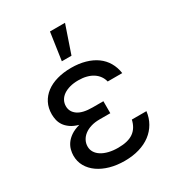

<svg xmlns="http://www.w3.org/2000/svg" viewBox="-187 -884 917 1005"><g transform="rotate(-30 272.0 -381.5)"><path d="M329.5 -244.3H264.2Q235.4 -244.3 212.4 -237.2Q189.3 -230.1 172.9 -217.5Q156.6 -204.9 147.9 -188Q139.2 -171.2 139.2 -152Q139.2 -132.8 149 -117.2Q158.7 -101.6 176.5 -90.4Q194.2 -79.2 219.5 -73Q244.7 -66.8 275.6 -66.8Q335.2 -66.8 367.5 -89.5Q399.9 -112.2 410.5 -159.1H498.6Q494 -120.7 476 -89.5Q458.1 -58.2 428.8 -36Q399.5 -13.8 359.7 -2Q320 9.9 271.3 9.9Q223.7 9.9 183.4 -1.4Q143.1 -12.8 113.6 -33.6Q84.2 -54.3 67.6 -83.3Q51.1 -112.2 51.1 -147.7Q51.1 -164.4 55.8 -182.7Q60.4 -201 72.3 -218Q84.2 -235.1 105.1 -249.5Q126.1 -263.8 158.4 -272.7Q128.2 -281.2 109.2 -294.7Q90.2 -308.2 79.5 -324.2Q68.9 -340.2 65 -357.8Q61.1 -375.4 61.1 -392Q61.1 -430 76.2 -459.7Q91.3 -489.3 118.8 -510.1Q146.3 -530.9 184.8 -541.7Q223.4 -552.6 269.9 -552.6Q316.4 -552.6 354.6 -541.7Q392.8 -530.9 420.8 -510.7Q448.9 -490.4 466.1 -461.1Q483.3 -431.8 488.6 -394.9H400.6Q396.3 -413.4 385.5 -428.6Q374.6 -443.9 358.1 -454.7Q341.6 -465.6 319.4 -471.4Q297.2 -477.3 269.9 -477.3Q241.8 -477.3 218.9 -471.1Q196 -464.8 179.9 -453.7Q163.7 -442.5 155 -426.7Q146.3 -410.9 146.3 -392Q146.3 -358 175.6 -337.4Q204.9 -316.8 264.2 -316.8H329.5V-284.1ZM269.9 -772.7H360.8L304 -606.5H245.7Z"/></g></svg>

Font: Fast_Sans-Dotted
Style: Regular
Weight: 400
Version: Version 3.018